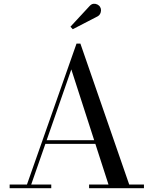

<svg xmlns="http://www.w3.org/2000/svg" viewBox="-20 -995 812 1015"><path d="M216 -234.5V-254H540V-234.5ZM405 -764.5 663 -19.5H741V0H451V-19.5H553.5L357 -628L145 -19.5H251V0H31V-19.5H122.5L384.5 -764.5ZM364.5 -840.5 352.5 -854 453.5 -963Q463.5 -974 474.5 -975Q485.5 -976 495.2 -971Q505 -966 509.5 -957.5Q514.5 -949.5 514 -939.5Q513.5 -929.5 509 -921.2Q504.5 -913 496 -908.5Z"/></svg>

Font: Bodoni Moda
Style: Regular
Weight: 400
Designer: Owen Earl
Foundry: indestructible type
Version: Version 2.005